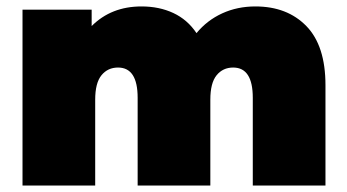

<svg xmlns="http://www.w3.org/2000/svg" viewBox="-20 -577 1080 597"><path d="M932.5 -496C892.8 -536.7 840 -557 774 -557C736.7 -557 702.3 -549.8 671 -535.5C639.7 -521.2 613 -500.7 591 -474C572.3 -502 548.3 -522.8 519 -536.5C489.7 -550.2 456.7 -557 420 -557C357.3 -557 305.7 -536.7 265 -496V-547H50V0H276V-267C276 -301.7 282.5 -327 295.5 -343C308.5 -359 325.7 -367 347 -367C387.7 -367 408 -335.7 408 -273V0H634V-267C634 -301.7 640.5 -327 653.5 -343C666.5 -359 683.7 -367 705 -367C745.7 -367 766 -335.7 766 -273V0H992V-312C992 -394 972.2 -455.3 932.5 -496Z"/></svg>

Font: Montserrat Custom Black
Style: Regular
Weight: 900
Designer: Julieta Ulanovsky
Foundry: Julieta Ulanovsky
Version: Version 7.200